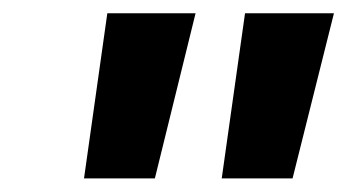

<svg xmlns="http://www.w3.org/2000/svg" viewBox="-20 -708 524 290"><path d="M484.4 -688 421.9 -438.5H314.9L350.1 -688ZM275.4 -688 213.9 -438.5H106.9L142.1 -688Z"/></svg>

Font: Arimo
Style: Bold Italic
Weight: 700
Italic angle: -12°
Designer: Steve Matteson
Foundry: Monotype Imaging Inc.
Version: Version 1.33